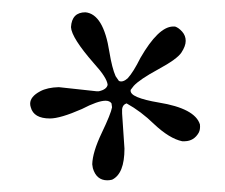

<svg xmlns="http://www.w3.org/2000/svg" viewBox="-20 -514 372 317"><path d="M97.2 -469.2Q98.6 -493.7 121.1 -493.7Q150.9 -490.7 160.6 -428.2Q165 -401.4 170.9 -388.2L176.3 -380.4Q182.6 -377.4 190.9 -384.8Q200.2 -395 211.9 -418.5Q241.2 -469.2 265.1 -470.2H269Q274.9 -468.3 280.8 -461.7Q286.6 -455.1 286.6 -446.5Q286.6 -438 279.5 -427.2Q272.5 -416.5 241.5 -399.7Q210.4 -382.8 200.7 -372.1L195.8 -365.7Q194.3 -358.9 206.5 -353.8Q218.8 -348.6 242.2 -344.7Q301.8 -335 310.1 -308.6Q311 -300.3 308.1 -294.9Q300.3 -281.2 285.2 -280.8H280.8Q259.8 -285.2 234.4 -309.1Q212.9 -330.1 189 -343.3Q182.6 -341.3 181.6 -334V-326.7L185.5 -268.6Q185.5 -227.1 165 -217.3Q160.6 -216.3 157.2 -216.3Q139.2 -216.3 133.3 -236.3L132.3 -242.7Q132.8 -262.7 147.9 -294.4Q163.1 -326.2 165 -336.9L164.1 -343.3Q161.1 -347.7 154.3 -347.7Q141.6 -347.7 115.2 -334Q79.6 -318.4 62.5 -318.4Q35.6 -318.4 30.8 -336.9Q29.8 -339.8 29.8 -342.8Q29.8 -354.5 46.4 -363.3Q58.1 -369.6 77.1 -370.1L139.6 -363.3H143.1Q156.2 -366.2 157.7 -374Q156.7 -385.7 134.8 -409.7Q98.1 -451.7 97.2 -469.2Z"/></svg>

Font: AMoshref-Thulth
Style: Regular
Weight: 400
Designer: Ali Moshref
Foundry: Ali Moshref
Version: Version 0.1